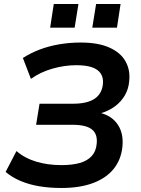

<svg xmlns="http://www.w3.org/2000/svg" viewBox="-20 -927 705 957"><path d="M286 10Q227 10 176 1.5Q125 -7 82.5 -25Q40 -43 8 -70L62 -174Q104 -138 161.5 -121Q219 -104 286 -104Q339 -104 377 -114.5Q415 -125 437 -149Q459 -173 462 -211Q467 -259 438 -282Q409 -305 341 -305H160L177 -410H344Q414 -410 451 -434.5Q488 -459 493 -508Q496 -539 482.5 -560Q469 -581 439 -591.5Q409 -602 360 -602Q302 -602 242 -585Q182 -568 134 -534L94 -638Q131 -662 176.5 -679.5Q222 -697 274.5 -706Q327 -715 382 -715Q469 -715 525 -690Q581 -665 605.5 -621.5Q630 -578 624 -523Q621 -484 602.5 -452Q584 -420 553 -397Q522 -374 481 -362V-364Q539 -349 568 -304.5Q597 -260 590 -194Q583 -130 546 -84.5Q509 -39 443.5 -14.5Q378 10 286 10ZM440 -789 459 -907H581L563 -789ZM230 -789 248 -907H371L352 -789Z"/></svg>

Font: Nunito Sans 8pt
Style: Bold Italic
Weight: 700
Italic angle: -9°
Version: Version 3.101;gftools[0.9.27]